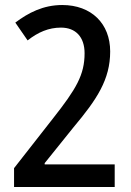

<svg xmlns="http://www.w3.org/2000/svg" viewBox="-20 -745 520 765"><path d="M36 0H437V-90H158V-95L273 -238C366 -349 419 -428 419 -540C419 -651 344 -725 228 -725C152 -725 93 -694 41 -655L90 -584C132 -617 174 -635 223 -635C282 -635 317 -597 317 -533C317 -447 284 -391 191 -273L36 -75Z"/></svg>

Font: Noto Sans Tamil Condensed Medium
Style: Regular
Weight: 500
Width: 3
Designer: Jelle Bosma - Monotype Design Team
Foundry: Monotype Imaging Inc.
Version: Version 2.004